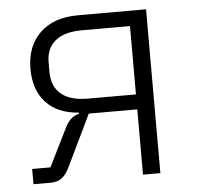

<svg xmlns="http://www.w3.org/2000/svg" viewBox="-44 -582 643 627"><g transform="rotate(-5 277.5 -268.5)"><path d="M41 -50H101L160 -169Q178 -210 209 -216V-220Q139 -225 101.5 -266Q64 -307 64 -376Q64 -450 109 -493.5Q154 -537 234 -537H457V0H400V-214H241L163 -52Q150 -23 135 -11.5Q120 0 98 0H41ZM400 -263V-487H242Q185 -487 155 -462.5Q125 -438 125 -393V-360Q125 -313 155 -288Q185 -263 242 -263Z"/></g></svg>

Font: IBM Plex Sans JP Light
Style: Regular
Weight: 300
Designer: Mike Abbink; Paul van der Laan; Pieter van Rosmalen; Wujin Sim; Yejin Wi; Jinhee Kim; Boomi Park; Yona Kim; Kichan Ma
Foundry: Sandoll Inc.
Version: Version 1.002